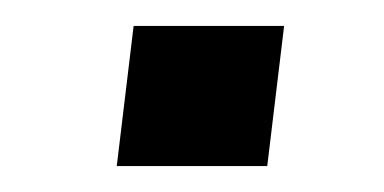

<svg xmlns="http://www.w3.org/2000/svg" viewBox="-20 -128 296 148"><path d="M186 0 199 -108H83L70 0Z"/></svg>

Font: Gamestation Text
Style: Italic
Weight: 400
Designer: Jonas Hecksher
Foundry: Jonas Hecksher, Playtypeª, e-types AS
Version: Version 1.003